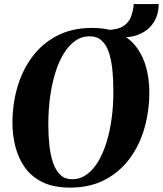

<svg xmlns="http://www.w3.org/2000/svg" viewBox="-20 -886 779 918"><path d="M314.5 11Q237 11 184 -14.8Q131 -40.5 99.5 -84.5Q68 -128.5 53.8 -184Q39.5 -239.5 39.5 -298.5Q39.5 -387.5 63 -468.8Q86.5 -550 134 -614Q181.5 -678 253 -715.2Q324.5 -752.5 420 -752.5Q497.5 -752.5 550.2 -727Q603 -701.5 634.5 -657.8Q666 -614 680 -559Q694 -504 694 -445.5Q694 -356.5 670.8 -274.2Q647.5 -192 600 -127.8Q552.5 -63.5 481.2 -26.2Q410 11 314.5 11ZM324.5 -29Q363 -29 394.2 -51.2Q425.5 -73.5 449.5 -113.8Q473.5 -154 489.8 -207.2Q506 -260.5 514.2 -323.2Q522.5 -386 522 -453Q522 -506 517.2 -552.8Q512.5 -599.5 500.5 -635.5Q488.5 -671.5 466.2 -692Q444 -712.5 408.5 -712.5Q370 -712.5 338.8 -690Q307.5 -667.5 283.5 -627.8Q259.5 -588 243.5 -535Q227.5 -482 219.2 -420Q211 -358 211 -292Q211 -238 216.2 -190.5Q221.5 -143 234.2 -106.5Q247 -70 269 -49.5Q291 -29 324.5 -29ZM619.5 -866.5H739Q738.5 -820.5 719.5 -786.8Q700.5 -753 668 -733.2Q635.5 -713.5 594 -708.8Q552.5 -704 506.5 -716L501 -743Q546 -745.5 570.5 -761.5Q595 -777.5 605.8 -804.8Q616.5 -832 619.5 -866.5Z"/></svg>

Font: Merriweather 96pt ExtraBold
Style: Italic
Weight: 800
Italic angle: -7.8°
Version: Version 2.101